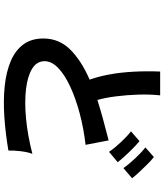

<svg xmlns="http://www.w3.org/2000/svg" viewBox="56 -910 887 1040"><g transform="rotate(90 500.0 -390.5)"><path d="M796 8Q702 24 613 30Q524 36 447 28Q370 20 312 -4.5Q254 -29 221.5 -72.5Q189 -116 189 -181Q189 -267 249.5 -327.5Q310 -388 412 -432Q396 -475 384.5 -535.5Q373 -596 369 -667.5Q365 -739 368 -814H497Q491 -759 493 -695.5Q495 -632 502.5 -574Q510 -516 522 -474Q572 -490 627.5 -505Q683 -520 741 -535L765 -410Q677 -400 596 -378.5Q515 -357 451 -327.5Q387 -298 349.5 -262.5Q312 -227 312 -188Q312 -146 352 -121Q392 -96 462 -87.5Q532 -79 622.5 -87.5Q713 -96 814 -122Q804 -97 799.5 -58Q795 -19 796 8ZM891 -615Q870 -645 837.5 -679.5Q805 -714 779 -734L831 -780Q847 -768 869 -746Q891 -724 912.5 -701Q934 -678 946 -662ZM803 -537Q783 -567 750.5 -601.5Q718 -636 692 -656L745 -702Q760 -690 782.5 -668Q805 -646 826 -623Q847 -600 859 -584Z"/></g></svg>

Font: Zen Kaku Gothic New
Style: Bold
Weight: 700
Designer: Yoshimichi Ohira
Foundry: Positype
Version: Version 1.002